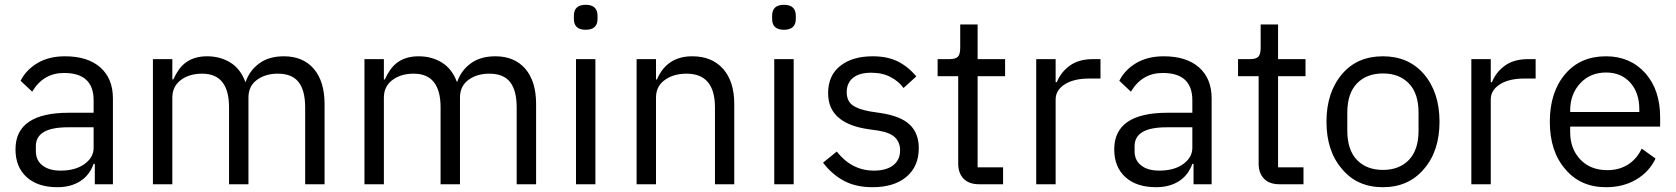

<svg xmlns="http://www.w3.org/2000/svg" viewBox="-20 -760 6915 792"><path d="M248 -527.8Q341.8 -527.8 393.8 -481.9Q445.8 -436 445.8 -354V0H371.1V-84H366.2Q349.1 -36.6 310.3 -12.2Q271.5 12.2 216.8 12.2Q135.7 12.2 89.8 -29.5Q43.9 -71.3 43.9 -144Q43.9 -294.9 264.2 -294.9H366.2V-346.2Q366.2 -459 244.1 -459Q158.7 -459 112.8 -381.8L64.9 -426.8Q87.4 -471.7 134.5 -499.8Q181.6 -527.8 248 -527.8ZM366.2 -149.9V-234.9H259.8Q127.9 -234.9 127.9 -157.2V-136.2Q127.9 -98.6 155.3 -77.4Q182.6 -56.2 230 -56.2Q290.5 -56.2 328.1 -83Q366.2 -110.4 366.2 -149.9Z M610.8 0H690.9V-357.9Q690.9 -405.3 729 -432.1Q763.2 -456.1 814 -456.1Q924.8 -456.1 924.8 -316.9V0H1004.9V-357.9Q1004.9 -406.2 1042 -432.1Q1076.2 -456.1 1126 -456.1Q1184.6 -456.1 1211.7 -421.4Q1238.8 -386.7 1238.8 -316.9V0H1318.8V-331.1Q1318.8 -424.3 1274.4 -476.1Q1230 -527.8 1150.9 -527.8Q1088.9 -527.8 1049.1 -498.3Q1009.3 -468.8 993.7 -422.9H991.7Q971.7 -476.6 929.9 -502.2Q888.2 -527.8 834 -527.8Q779.3 -527.8 743.7 -500Q715.8 -478.5 694.8 -432.1H690.9V-516.1H610.8Z M1483.4 0H1563.5V-357.9Q1563.5 -405.3 1601.6 -432.1Q1635.7 -456.1 1686.5 -456.1Q1797.4 -456.1 1797.4 -316.9V0H1877.4V-357.9Q1877.4 -406.2 1914.6 -432.1Q1948.7 -456.1 1998.5 -456.1Q2057.1 -456.1 2084.2 -421.4Q2111.3 -386.7 2111.3 -316.9V0H2191.4V-331.1Q2191.4 -424.3 2147 -476.1Q2102.5 -527.8 2023.4 -527.8Q1961.4 -527.8 1921.6 -498.3Q1881.8 -468.8 1866.2 -422.9H1864.3Q1844.2 -476.6 1802.5 -502.2Q1760.7 -527.8 1706.5 -527.8Q1651.9 -527.8 1616.2 -500Q1588.4 -478.5 1567.4 -432.1H1563.5V-516.1H1483.4Z M2444.8 -682.1V-694.8Q2444.8 -740.2 2396 -740.2Q2347.2 -740.2 2347.2 -694.8V-682.1Q2347.2 -637.2 2396 -637.2Q2444.8 -637.2 2444.8 -682.1ZM2356 -516.1V0H2436V-516.1Z M2606 0H2686V-357.9Q2686 -405.8 2725.1 -432.1Q2760.7 -456.1 2812 -456.1Q2929.2 -456.1 2929.2 -316.9V0H3008.8V-331.1Q3008.8 -424.3 2962.6 -476.1Q2916.5 -527.8 2835.9 -527.8Q2730.5 -527.8 2689.9 -432.1H2686V-516.1H2606Z M3262.7 -682.1V-694.8Q3262.7 -740.2 3213.9 -740.2Q3165 -740.2 3165 -694.8V-682.1Q3165 -637.2 3213.9 -637.2Q3262.7 -637.2 3262.7 -682.1ZM3173.8 -516.1V0H3253.9V-516.1Z M3579.1 12.2Q3668.5 12.2 3719.2 -30.8Q3770 -73.7 3770 -148.9Q3770 -210 3732.9 -245.6Q3695.8 -281.2 3611.8 -293.9L3571.8 -299.8Q3520.5 -308.6 3496.6 -326.2Q3472.7 -343.8 3472.7 -379.9Q3472.7 -417.5 3498.5 -438.7Q3524.4 -460 3573.7 -460Q3620.1 -460 3653.8 -442.1Q3687.5 -424.3 3707 -397L3759.8 -444.8Q3725.6 -485.8 3682.9 -506.8Q3640.1 -527.8 3580.1 -527.8Q3497.6 -527.8 3448.7 -490.2Q3396 -450.7 3396 -376Q3396 -308.1 3443.8 -271Q3484.9 -238.3 3562 -227.1L3603 -221.2Q3651.4 -213.4 3672.1 -192.9Q3692.9 -172.4 3692.9 -140.1Q3692.9 -100.1 3664.3 -78.1Q3635.7 -56.2 3585 -56.2Q3493.7 -56.2 3431.6 -134.8L3375 -88.9Q3412.6 -40 3461.7 -13.9Q3510.7 12.2 3579.1 12.2Z M4018.1 0H4117.7V-69.8H4012.7V-445.8H4126V-516.1H4012.7V-659.2H3940.9V-563Q3940.9 -536.1 3931.4 -526.1Q3921.9 -516.1 3896 -516.1H3847.7V-445.8H3932.6V-85Q3932.6 -45.9 3954.8 -22.9Q3977.1 0 4018.1 0Z M4254.4 0H4334.5V-350.1Q4334.5 -387.7 4371.8 -411.9Q4409.2 -436 4472.7 -436H4519.5V-516.1H4488.3Q4429.7 -516.1 4392.6 -489Q4355.5 -461.9 4339.4 -420.9H4334.5V-516.1H4254.4Z M4780.3 -527.8Q4874 -527.8 4926 -481.9Q4978 -436 4978 -354V0H4903.3V-84H4898.4Q4881.3 -36.6 4842.5 -12.2Q4803.7 12.2 4749 12.2Q4668 12.2 4622.1 -29.5Q4576.2 -71.3 4576.2 -144Q4576.2 -294.9 4796.4 -294.9H4898.4V-346.2Q4898.4 -459 4776.4 -459Q4690.9 -459 4645 -381.8L4597.2 -426.8Q4619.6 -471.7 4666.7 -499.8Q4713.9 -527.8 4780.3 -527.8ZM4898.4 -149.9V-234.9H4792Q4660.2 -234.9 4660.2 -157.2V-136.2Q4660.2 -98.6 4687.5 -77.4Q4714.8 -56.2 4762.2 -56.2Q4822.8 -56.2 4860.4 -83Q4898.4 -110.4 4898.4 -149.9Z M5257.3 0H5356.9V-69.8H5252V-445.8H5365.2V-516.1H5252V-659.2H5180.2V-563Q5180.2 -536.1 5170.7 -526.1Q5161.1 -516.1 5135.3 -516.1H5086.9V-445.8H5171.9V-85Q5171.9 -45.9 5194.1 -22.9Q5216.3 0 5257.3 0Z M5684.6 12.2Q5789.6 12.2 5853 -62Q5918 -136.2 5918 -257.8Q5918 -379.4 5853 -455.1Q5789.6 -527.8 5684.6 -527.8Q5578.6 -527.8 5516.6 -455.1Q5451.7 -379.4 5451.7 -257.8Q5451.7 -136.2 5516.6 -62Q5578.6 12.2 5684.6 12.2ZM5537.6 -221.2V-294.9Q5537.6 -374.5 5577.4 -415.8Q5617.2 -457 5684.6 -457Q5752 -457 5791.7 -415.8Q5831.5 -374.5 5831.5 -294.9V-221.2Q5831.5 -141.6 5791.7 -100.3Q5752 -59.1 5684.6 -59.1Q5617.2 -59.1 5577.4 -100.3Q5537.6 -141.6 5537.6 -221.2Z M6049.3 0H6129.4V-350.1Q6129.4 -387.7 6166.7 -411.9Q6204.1 -436 6267.6 -436H6314.5V-516.1H6283.2Q6224.6 -516.1 6187.5 -489Q6150.4 -461.9 6134.3 -420.9H6129.4V-516.1H6049.3Z M6605 12.2Q6676.3 12.2 6730 -19.8Q6783.7 -51.8 6809.1 -106L6752 -147Q6731.9 -104 6695.3 -81.1Q6658.7 -58.1 6610.4 -58.1Q6540 -58.1 6498 -103Q6457 -147 6457 -213.9V-237.8H6828.1V-275.9Q6828.1 -388.2 6768.1 -457Q6705.1 -527.8 6605 -527.8Q6499 -527.8 6437 -455.1Q6373 -380.4 6373 -257.8Q6373 -135.3 6437 -62Q6499 12.2 6605 12.2ZM6605 -460.9Q6667 -460.9 6704.6 -419.4Q6742.2 -377.9 6742.2 -309.1V-297.9H6457V-305.2Q6457 -372.1 6499 -417Q6540 -460.9 6605 -460.9Z"/></svg>

Font: Plexus Sans
Style: Regular
Weight: 400
Version: Version 2.001;PS 002.001;hotconv 1.0.70;makeotf.lib2.5.58329